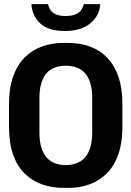

<svg xmlns="http://www.w3.org/2000/svg" viewBox="-20 -905 640 935"><path d="M290 10Q232 10 183.5 -7.5Q135 -25 99 -61Q63 -97 43.5 -153Q24 -209 24 -287V-399Q24 -476 44 -532.5Q64 -589 100 -625Q136 -661 184 -678.5Q232 -696 289 -696H311Q369 -696 417.5 -678.5Q466 -661 501.5 -624.5Q537 -588 556.5 -532Q576 -476 576 -399V-287Q576 -210 556.5 -154Q537 -98 501.5 -62Q466 -26 418 -8Q370 10 312 10ZM300 -101Q327 -101 351 -109.5Q375 -118 392 -136Q409 -154 419 -184.5Q429 -215 429 -260V-427Q429 -472 419 -502.5Q409 -533 392 -551Q375 -569 351 -577Q327 -585 300 -585Q273 -585 249.5 -577Q226 -569 209 -551Q192 -533 182 -502.5Q172 -472 172 -427V-260Q172 -215 182 -184.5Q192 -154 209 -136Q226 -118 249.5 -109.5Q273 -101 300 -101ZM295 -754Q215 -754 175.5 -791.5Q136 -829 133 -885H214Q220 -855 241 -841Q262 -827 299 -827Q338 -827 359.5 -841Q381 -855 388 -885H468Q465 -829 420 -791.5Q375 -754 295 -754Z"/></svg>

Font: Chivo Mono Medium SemiBold
Style: Regular
Weight: 600
Monospace: yes
Version: Version 1.008